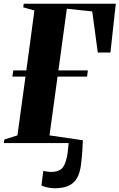

<svg xmlns="http://www.w3.org/2000/svg" viewBox="-36 -763 637 1024"><path d="M255.5 241Q237.5 241 217.2 236.8Q197 232.5 185 226L195 148Q205.5 151 217.8 152.5Q230 154 236.5 154Q271 154 290.5 138.8Q310 123.5 320 77.5Q323.5 62.5 325.2 48Q327 33.5 328 20.8Q329 8 330 0H-15.5L-12.5 -19L57 -41L100 -354.5H30L35 -387.5H104.5L147.5 -707L88 -724L90.5 -743H581.5L553 -483H485.5L456 -702L320.5 -716.5L275.5 -387.5H432.5L428.5 -354.5H271L228 -41L406 -15Q405 9.5 403.2 38.8Q401.5 68 396.5 112Q390.5 161.5 372.8 189.8Q355 218 325.5 229.5Q296 241 255.5 241Z"/></svg>

Font: Merriweather 144pt ExtraBold
Style: Italic
Weight: 800
Italic angle: -7.8°
Version: Version 2.101